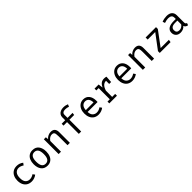

<svg xmlns="http://www.w3.org/2000/svg" viewBox="597 -2858 4960 4960"><g transform="rotate(-45 3077.0 -378.0)"><path d="M347.2 -62.6Q387.7 -62.6 422.8 -75.6Q457.9 -88.7 487.7 -109.7L529.7 -53.3Q494.4 -23.1 444.6 -5.6Q394.9 11.8 347.2 11.8Q266.7 11.8 210 -22.8Q153.3 -57.4 123.6 -120.3Q93.8 -183.1 93.8 -267.7Q93.8 -348.7 123.6 -412.8Q153.3 -476.9 210.3 -514.1Q267.2 -551.3 348.2 -551.3Q451.3 -551.3 528.7 -488.7L486.7 -431.3Q416.4 -479.5 347.2 -479.5Q277.4 -479.5 232.3 -426.9Q187.2 -374.4 187.2 -267.7Q187.2 -159.5 232.3 -111Q277.4 -62.6 347.2 -62.6Z M924.1 -551.3Q1038.5 -551.3 1096.9 -474.9Q1155.4 -398.5 1155.4 -270.3Q1155.4 -187.7 1128.7 -124.1Q1102.1 -60.5 1050.3 -24.4Q998.5 11.8 923.1 11.8Q808.7 11.8 749.7 -65.1Q690.8 -142.1 690.8 -269.2Q690.8 -352.3 717.4 -416.2Q744.1 -480 796.2 -515.6Q848.2 -551.3 924.1 -551.3ZM924.1 -481Q854.4 -481 818.7 -429.2Q783.1 -377.4 783.1 -269.2Q783.1 -162.1 818.2 -110.5Q853.3 -59 923.1 -59Q992.8 -59 1027.9 -110.8Q1063.1 -162.6 1063.1 -270.3Q1063.1 -377.9 1028.2 -429.5Q993.3 -481 924.1 -481Z M1333.8 0V-540H1407.2L1413.8 -465.1Q1446.7 -506.7 1495.9 -529Q1545.1 -551.3 1592.3 -551.3Q1671.8 -551.3 1707.9 -509.2Q1744.1 -467.2 1744.1 -392.3V0H1657.9V-328.7Q1657.9 -384.1 1651.8 -417.9Q1645.6 -451.8 1625.9 -467.7Q1606.2 -483.6 1565.6 -483.6Q1533.8 -483.6 1505.9 -469.7Q1477.9 -455.9 1456.2 -435.1Q1434.4 -414.4 1420 -393.3V0Z M2268.2 -768.2Q2311.8 -768.2 2347.2 -760.5Q2382.6 -752.8 2414.4 -739L2386.7 -674.9Q2360.5 -686.2 2331 -691.8Q2301.5 -697.4 2270.8 -697.4Q2157.4 -697.4 2157.4 -607.7V-497.9H2340.5L2331.3 -430.3H2157.4V0H2071.3V-430.3H1942.6V-497.9H2071.3V-605.6Q2071.3 -655.9 2097.2 -692.3Q2123.1 -728.7 2167.7 -748.5Q2212.3 -768.2 2268.2 -768.2Z M2632.3 -239.5Q2635.9 -145.6 2681.8 -102.8Q2727.7 -60 2790.3 -60Q2831.8 -60 2865.1 -72.3Q2898.5 -84.6 2934.4 -108.7L2974.9 -51.8Q2937.4 -22.1 2888.7 -5.1Q2840 11.8 2789.2 11.8Q2710.3 11.8 2655.1 -23.6Q2600 -59 2571 -122.3Q2542.1 -185.6 2542.1 -269.2Q2542.1 -351.3 2571 -414.9Q2600 -478.5 2653.1 -514.9Q2706.2 -551.3 2777.9 -551.3Q2880 -551.3 2938.7 -480.5Q2997.4 -409.7 2997.4 -286.7Q2997.4 -272.8 2996.7 -260.5Q2995.9 -248.2 2995.4 -239.5ZM2779 -480.5Q2719 -480.5 2678.5 -437.9Q2637.9 -395.4 2632.8 -306.2H2914.4Q2912.8 -392.8 2876.4 -436.7Q2840 -480.5 2779 -480.5Z M3185.1 0V-66.2H3269.2V-473.8H3185.1V-540H3334.9L3350.8 -412.3Q3382.1 -479 3426.7 -515.4Q3471.3 -551.8 3544.6 -551.8Q3567.2 -551.8 3584.9 -548.5Q3602.6 -545.1 3621 -540L3608.7 -357.4H3537.9V-472.3Q3535.9 -472.3 3533.3 -472.3Q3409.2 -472.3 3355.4 -294.9V-66.2H3465.1V0Z M3863.1 -239.5Q3866.7 -145.6 3912.6 -102.8Q3958.5 -60 4021 -60Q4062.6 -60 4095.9 -72.3Q4129.2 -84.6 4165.1 -108.7L4205.6 -51.8Q4168.2 -22.1 4119.5 -5.1Q4070.8 11.8 4020 11.8Q3941 11.8 3885.9 -23.6Q3830.8 -59 3801.8 -122.3Q3772.8 -185.6 3772.8 -269.2Q3772.8 -351.3 3801.8 -414.9Q3830.8 -478.5 3883.8 -514.9Q3936.9 -551.3 4008.7 -551.3Q4110.8 -551.3 4169.5 -480.5Q4228.2 -409.7 4228.2 -286.7Q4228.2 -272.8 4227.4 -260.5Q4226.7 -248.2 4226.2 -239.5ZM4009.7 -480.5Q3949.7 -480.5 3909.2 -437.9Q3868.7 -395.4 3863.6 -306.2H4145.1Q4143.6 -392.8 4107.2 -436.7Q4070.8 -480.5 4009.7 -480.5Z M4410.8 0V-540H4484.1L4490.8 -465.1Q4523.6 -506.7 4572.8 -529Q4622.1 -551.3 4669.2 -551.3Q4748.7 -551.3 4784.9 -509.2Q4821 -467.2 4821 -392.3V0H4734.9V-328.7Q4734.9 -384.1 4728.7 -417.9Q4722.6 -451.8 4702.8 -467.7Q4683.1 -483.6 4642.6 -483.6Q4610.8 -483.6 4582.8 -469.7Q4554.9 -455.9 4533.1 -435.1Q4511.3 -414.4 4496.9 -393.3V0Z M5133.8 -73.3H5434.4L5423.1 0H5028.2V-65.1L5327.7 -465.1H5051.8V-540H5431.3V-473.3Z M6028.2 -117.9Q6028.2 -85.1 6039 -70.3Q6049.7 -55.4 6072.3 -48.7L6051.3 11.8Q6016.4 7.2 5990.3 -10.5Q5964.1 -28.2 5952.3 -64.1Q5923.1 -26.7 5879.2 -7.4Q5835.4 11.8 5783.1 11.8Q5702.1 11.8 5655.4 -33.8Q5608.7 -79.5 5608.7 -154.9Q5608.7 -238.5 5673.8 -283.1Q5739 -327.7 5862.1 -327.7H5941.5V-372.8Q5941.5 -431.3 5907.4 -455.6Q5873.3 -480 5812.8 -480Q5786.2 -480 5750.3 -473.6Q5714.4 -467.2 5672.3 -452.3L5649.7 -517.4Q5699 -535.9 5742.8 -543.6Q5786.7 -551.3 5826.2 -551.3Q5926.7 -551.3 5977.4 -504.1Q6028.2 -456.9 6028.2 -376.9ZM5805.1 -53.8Q5845.1 -53.8 5881.3 -74.1Q5917.4 -94.4 5941.5 -130.3V-269.2H5863.6Q5774.4 -269.2 5737.7 -238.5Q5701 -207.7 5701 -155.9Q5701 -53.8 5805.1 -53.8Z"/></g></svg>

Font: FiraCode Nerd Font
Style: Regular
Weight: 400
Designer: Carrois Corporate, Edenspiekermann AG, Nikita Prokopov
Foundry: Carrois Corporate, Edenspiekermann AG, Nikita Prokopov
Version: Version 6.002;Nerd Fonts 2.1.0